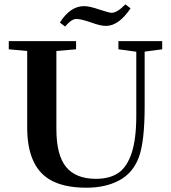

<svg xmlns="http://www.w3.org/2000/svg" viewBox="-20 -853 789 886"><path d="M468.8 -733.4Q443.4 -733.4 399.9 -749.5Q353.5 -765.6 332 -765.6Q310.1 -765.6 280.3 -730.5L256.3 -749Q304.2 -824.7 368.2 -824.7Q392.6 -824.7 436.5 -809.6Q484.4 -793.9 494.6 -793.9Q521 -793.9 558.6 -833L582.5 -814.5Q527.8 -733.4 468.8 -733.4ZM378.9 13.2Q271 13.2 207.5 -25.4Q105.5 -87.9 105.5 -265.1V-617.7L20.5 -625.5V-663.1H331.1V-625.5L240.2 -617.7V-257.3Q240.2 -136.7 285.2 -82.3Q330.1 -27.8 422.9 -27.8Q486.3 -27.8 526.4 -55.2Q566.4 -82.5 587.6 -147.2Q608.9 -211.9 608.9 -319.3V-614.3L526.4 -625.5V-663.1H728.5V-625.5L647.5 -614.7V-360.4Q647.5 -199.7 620.6 -127Q593.3 -54.2 530 -20.5Q466.8 13.2 378.9 13.2Z"/></svg>

Font: Elstob 8pt SemiBold
Style: Regular
Weight: 600
Designer: Peter S. Baker
Version: Version 1.015